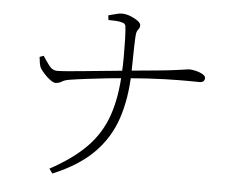

<svg xmlns="http://www.w3.org/2000/svg" viewBox="-54 -808 1108 916"><g transform="rotate(5 500.0 -349.5)"><path d="M563 -464Q560 -344 528 -247.5Q496 -151 424 -78.5Q352 -6 229 45L213 23Q322 -36 387 -102.5Q452 -169 482.5 -257Q513 -345 518 -466Q520 -500 520 -542Q520 -584 519 -623Q518 -662 515 -685Q514 -697 500 -701.5Q486 -706 467.5 -707Q449 -708 432 -708L429 -730Q438 -732 459 -738Q480 -744 493 -744Q513 -744 534 -736Q555 -728 570 -717Q585 -706 585 -696Q585 -685 580.5 -679.5Q576 -674 572 -666Q568 -658 567 -637Q565 -597 564.5 -549Q564 -501 563 -464ZM120 -504 139 -511Q153 -489 170 -466.5Q187 -444 211 -445Q225 -445 256.5 -447.5Q288 -450 328 -454Q368 -458 409.5 -462Q451 -466 486 -469.5Q521 -473 541 -475Q626 -483 679.5 -488Q733 -493 763 -497Q793 -501 807 -503Q821 -505 826.5 -506Q832 -507 837 -507Q846 -507 859.5 -504.5Q873 -502 885.5 -497.5Q898 -493 906.5 -486.5Q915 -480 915 -472Q915 -462 908.5 -456.5Q902 -451 891 -451Q876 -451 835.5 -451.5Q795 -452 723.5 -450Q652 -448 542 -439Q503 -436 452 -430.5Q401 -425 352.5 -419Q304 -413 273 -408Q248 -404 236 -396Q224 -388 207 -387Q196 -387 180.5 -398.5Q165 -410 151.5 -425Q138 -440 133 -448Q126 -459 124 -473.5Q122 -488 120 -504Z"/></g></svg>

Font: Noto Serif KR
Style: Regular
Weight: 200
Designer: Ryoko NISHIZUKA 西塚涼子 (kana & ideographs); Frank Grießhammer (Latin, Greek & Cyrillic); Wenlong ZHANG 张文龙 (bopomofo); San
Foundry: Adobe
Version: Version 2.001;hotconv 1.1.0;makeotfexe 2.6.0